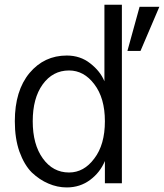

<svg xmlns="http://www.w3.org/2000/svg" viewBox="-20 -779 697 816"><path d="M43 -263.7Q43 -393.6 105.5 -468.8Q168 -543 263.7 -543Q321.3 -543 363.3 -509.8Q406.2 -476.6 423.8 -433.6Q423.8 -542 423.8 -758.8Q442.4 -758.8 498 -758.8Q498 -569.3 498 0Q480.5 0 425.8 0Q425.8 -23.4 425.8 -94.7Q405.3 -45.9 363.3 -14.6Q320.3 17.6 263.7 17.6Q223.6 17.6 185.5 1Q148.4 -14.6 115.2 -45.9Q83 -78.1 62.5 -134.8Q43 -190.4 43 -263.7ZM119.1 -263.7Q119.1 -165 162.1 -105.5Q205.1 -45.9 273.4 -45.9Q336.9 -45.9 380.9 -105.5Q425.8 -164.1 425.8 -263.7Q425.8 -362.3 380.9 -420.9Q336.9 -479.5 273.4 -479.5Q204.1 -479.5 161.1 -419.9Q119.1 -361.3 119.1 -263.7ZM521.5 -562.5Q534.2 -609.4 573.2 -750Q594.7 -750 657.2 -750Q636.7 -703.1 577.1 -562.5Q563.5 -562.5 521.5 -562.5Z"/></svg>

Font: Gothic A1
Style: Regular
Weight: 400
Designer: HanYang I&C Co.,Ltd.
Version: Version 2.50